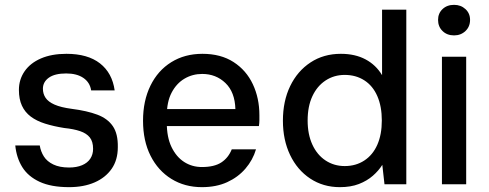

<svg xmlns="http://www.w3.org/2000/svg" viewBox="-20 -760 2019 792"><path d="M265 12Q191 12 143.5 -10Q96 -32 72 -70.5Q48 -109 43 -160H144Q148 -135 161 -114.5Q174 -94 200 -81.5Q226 -69 265 -69Q296 -69 318.5 -78.5Q341 -88 352.5 -105.5Q364 -123 364 -146Q364 -176 350.5 -193Q337 -210 310.5 -219Q284 -228 245 -232Q201 -239 166 -250Q131 -261 107 -279Q83 -297 70.5 -324Q58 -351 58 -389Q58 -432 81.5 -466Q105 -500 149 -519Q193 -538 254 -538Q342 -538 392.5 -498.5Q443 -459 453 -387H356Q351 -420 324 -438.5Q297 -457 253 -457Q206 -457 181.5 -439.5Q157 -422 157 -394Q157 -373 168 -356.5Q179 -340 205 -328.5Q231 -317 276 -311Q339 -303 381.5 -287Q424 -271 445.5 -239.5Q467 -208 466 -153Q466 -100 440.5 -63.5Q415 -27 370 -7.5Q325 12 265 12Z M813 12Q742 12 687 -22Q632 -56 601 -117.5Q570 -179 570 -262Q570 -344 600.5 -406.5Q631 -469 686.5 -503.5Q742 -538 815 -538Q891 -538 943.5 -504Q996 -470 1023 -412.5Q1050 -355 1050 -285Q1050 -275 1050 -264Q1050 -253 1048 -240H643V-310H951Q949 -380 910 -417.5Q871 -455 814 -455Q774 -455 741 -435.5Q708 -416 688 -378Q668 -340 668 -282V-254Q668 -194 687.5 -153.5Q707 -113 739.5 -92Q772 -71 813 -71Q864 -71 893 -90Q922 -109 936 -144H1036Q1023 -100 992.5 -64.5Q962 -29 917 -8.5Q872 12 813 12Z M1382 12Q1313 12 1259.5 -23.5Q1206 -59 1176.5 -121Q1147 -183 1147 -262Q1147 -343 1177 -405Q1207 -467 1261 -502.5Q1315 -538 1386 -538Q1445 -538 1488 -515Q1531 -492 1556 -450V-720H1656V0H1566L1557 -80Q1542 -56 1518 -35Q1494 -14 1460.5 -1Q1427 12 1382 12ZM1402 -75Q1448 -75 1483 -98Q1518 -121 1536.5 -163Q1555 -205 1555 -263Q1555 -321 1536.5 -363.5Q1518 -406 1483 -428.5Q1448 -451 1402 -451Q1358 -451 1323 -428Q1288 -405 1268.5 -363Q1249 -321 1249 -263Q1249 -206 1268.5 -163.5Q1288 -121 1323 -98Q1358 -75 1402 -75Z M1803 0V-526H1903V0ZM1853 -614Q1824 -614 1805.5 -632Q1787 -650 1787 -678Q1787 -705 1805.5 -722.5Q1824 -740 1853 -740Q1881 -740 1900 -722.5Q1919 -705 1919 -678Q1919 -650 1900 -632Q1881 -614 1853 -614Z"/></svg>

Font: DM Sans 9pt Medium
Style: Regular
Weight: 500
Version: Version 4.004;gftools[0.9.30]